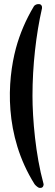

<svg xmlns="http://www.w3.org/2000/svg" viewBox="-20 -853 264 928"><path d="M169 -833H163C157 -833 147 -828 144 -823C105 -758 76 -690 57 -620C15 -463 -2 -200 147 37C150 42 165 55 170 55H177C187 55 193 43 190 34C152 -104 137 -278 137 -390C137 -535 154 -686 183 -813C185 -823 179 -833 169 -833Z"/></svg>

Font: DIN Rundschrift
Style: Eng
Weight: 400
Width: 3
Version: Version 1.027